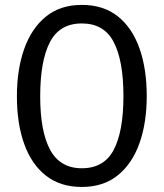

<svg xmlns="http://www.w3.org/2000/svg" viewBox="-20 -737 655 769"><path d="M567.7 -352.3Q567.7 -245.1 538.5 -163.1Q509.2 -81 451.5 -34.6Q393.8 11.8 307.7 11.8Q221.5 11.8 163.8 -33.6Q106.2 -79 76.9 -160.5Q47.7 -242.1 47.7 -351.3Q47.7 -458.5 76.9 -541Q106.2 -623.6 163.8 -670.5Q221.5 -717.4 307.7 -717.4Q393.8 -717.4 451.5 -671.8Q509.2 -626.2 538.5 -543.8Q567.7 -461.5 567.7 -352.3ZM474.4 -352.3Q474.4 -493.3 435.6 -568.2Q396.9 -643.1 307.7 -643.1Q218.5 -643.1 179.7 -567.7Q141 -492.3 141 -351.3Q141 -210.3 181 -136.7Q221 -63.1 307.7 -63.1Q396.9 -63.1 435.6 -137.2Q474.4 -211.3 474.4 -352.3Z"/></svg>

Font: FiraCode Nerd Font
Style: Regular
Weight: 400
Designer: Carrois Corporate, Edenspiekermann AG, Nikita Prokopov
Foundry: Carrois Corporate, Edenspiekermann AG, Nikita Prokopov
Version: Version 6.002;Nerd Fonts 2.2.2